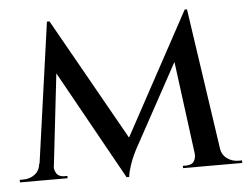

<svg xmlns="http://www.w3.org/2000/svg" viewBox="-47 -673 968 747"><g transform="rotate(-5 436.5 -299.0)"><path d="M700 -614 709 -536 463 -86Q463 -86 455 -69.5Q447 -53 439 -29.5Q431 -6 428 16H418L396 -54ZM105 -66V0H3V-10Q3 -10 10 -10Q17 -10 17 -10Q43 -10 62 -24.5Q81 -39 84 -66ZM139 -51Q138 -38 146 -24Q154 -10 175 -9H189V0H131L133 -51ZM162 -614H172L196 -542L134 0H76ZM172 -614 452 -117 418 16 151 -464ZM709 -614 799 0H697L637 -457L700 -614ZM769 -66H789Q793 -39 812.5 -24.5Q832 -10 857 -10Q857 -10 864 -10Q871 -10 871 -10V0H769ZM690 -51H697L699 0H640V-9H655Q677 -10 684.5 -24Q692 -38 690 -51Z"/></g></svg>

Font: Cinzel Medium
Style: Regular
Weight: 500
Designer: Natanael Gama
Version: Version 2.000